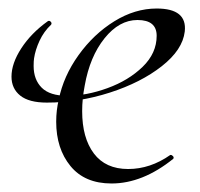

<svg xmlns="http://www.w3.org/2000/svg" viewBox="-20 -419 469 451"><path d="M112 -133Q112 -160 118 -185Q129 -240 164.5 -289.5Q200 -339 248.5 -369Q297 -399 348 -399Q420 -399 414 -345Q409 -302 360 -263.5Q311 -225 238 -201.5Q165 -178 90 -178Q48 -178 27.5 -194.5Q7 -211 7 -239Q7 -270 30 -305.5Q53 -341 92 -369Q93 -370 95 -370Q98 -370 100 -367Q102 -364 100 -361Q83 -345 73 -323.5Q63 -302 60 -282Q59 -276 59 -264Q59 -232 78 -213Q97 -194 138 -194Q183 -194 232.5 -212Q282 -230 315 -262Q348 -294 348 -335Q348 -372 303 -372Q260 -372 225.5 -329Q191 -286 179 -218Q173 -187 173 -158Q173 -95 200.5 -58.5Q228 -22 281 -22Q333 -22 380 -55H381Q384 -55 386.5 -52Q389 -49 387 -46Q315 12 242 12Q179 12 145.5 -29Q112 -70 112 -133Z"/></svg>

Font: Cormorant Garamond
Style: Italic
Weight: 400
Italic angle: -10°
Designer: Christian Thalmann (Catharsis Fonts)
Foundry: Catharsis Fonts
Version: Version 4.000